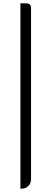

<svg xmlns="http://www.w3.org/2000/svg" viewBox="-20 -858 309 1157"><path d="M103 279V-838H138Q167 -838 167 -809V-279V221Q167 247 151 263Q135 279 109 279Z"/></svg>

Font: GenSenRounded TW R
Style: Regular
Weight: 400
Version: Version 1.501;PS 1;hotconv 16.6.51;makeotf.lib2.5.65220